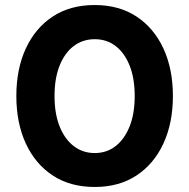

<svg xmlns="http://www.w3.org/2000/svg" viewBox="-20 -732 753 764"><path d="M357 12Q259 12 189.5 -34Q120 -80 82.5 -161.5Q45 -243 45 -350Q45 -457 82.5 -538.5Q120 -620 189.5 -666Q259 -712 357 -712Q454 -712 523.5 -666Q593 -620 630.5 -538.5Q668 -457 668 -350Q668 -243 630.5 -161.5Q593 -80 523.5 -34Q454 12 357 12ZM357 -123Q405 -123 440.5 -151Q476 -179 496 -229.5Q516 -280 516 -350Q516 -420 496 -470.5Q476 -521 440.5 -548.5Q405 -576 357 -576Q309 -576 273 -548.5Q237 -521 217 -470.5Q197 -420 197 -350Q197 -280 217 -229.5Q237 -179 273 -151Q309 -123 357 -123Z"/></svg>

Font: DM Sans 18pt Black
Style: Regular
Weight: 900
Designer: Colophon Foundry, Jonny Pinhorn
Foundry: Colophon Foundry
Version: Version 4.004;gftools[0.9.30]